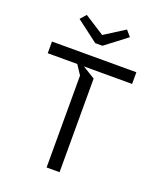

<svg xmlns="http://www.w3.org/2000/svg" viewBox="-163 -1011 926 1112"><g transform="rotate(20 300.0 -455.0)"><path d="M40 -696H560V-624H263L340 -577V0H260V-566.5L222 -624H40ZM323 -773H278.5L145 -874L177 -910L300 -831L424.5 -910L455.5 -874Z"/></g></svg>

Font: Kode Mono
Style: Regular
Weight: 400
Monospace: yes
Designer: Isa Ozler
Foundry: Kadena LLC
Version: Version 1.000;gftools[0.9.28]